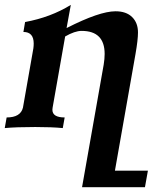

<svg xmlns="http://www.w3.org/2000/svg" viewBox="-44 -529 651 793"><path d="M554.7 244.1H294.9L384.3 -262.2Q388.2 -286.1 388.2 -306.2Q388.2 -401.4 293 -401.4Q265.1 -401.4 225.1 -378.4L173.3 -84.5L172.4 -75.7Q172.4 -43.9 223.1 -43.9L215.3 0Q169.9 -4.4 101.6 -4.4Q22.5 -4.4 -24.4 0L-16.6 -43.9Q41 -43.9 50.8 -84.5L93.8 -329.1Q95.2 -339.8 95.2 -349.1Q95.2 -397 52.7 -397L59.6 -438Q165.5 -457.5 248.5 -508.8L231 -413.1Q366.7 -482.4 433.1 -482.4Q477.5 -482.4 501.7 -458.5Q525.9 -434.6 525.9 -395Q525.9 -364.3 515.6 -305.7L430.7 175.8H566.9Z"/></svg>

Font: Kelvinch
Style: Bold Italic
Weight: 700
Italic angle: -10°
Designer: Paul James Miller
Foundry: High-Logic / Made with FontCreator
Version: Version 3.30 September 23, 2016